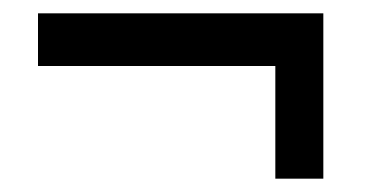

<svg xmlns="http://www.w3.org/2000/svg" viewBox="-20 -384 570 288"><path d="M393 -116V-285H37V-364H465V-116Z"/></svg>

Font: Faustina Light SemiBold
Style: Italic
Weight: 600
Italic angle: -8°
Version: Version 1.200